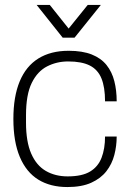

<svg xmlns="http://www.w3.org/2000/svg" viewBox="-20 -743 525 775"><path d="M252 12Q183 12 134.5 -18Q86 -48 60 -109.5Q34 -171 34 -263Q34 -353 59.5 -414.5Q85 -476 135 -507Q185 -538 257 -538Q313 -538 350.5 -523Q388 -508 410 -480.5Q432 -453 441.5 -415.5Q451 -378 451 -334H404Q404 -391 389.5 -426.5Q375 -462 342.5 -478.5Q310 -495 255 -495Q209 -495 170 -475Q131 -455 108 -408Q85 -361 85 -278V-248Q85 -171 106 -123Q127 -75 165 -53Q203 -31 253 -31Q311 -31 343.5 -50.5Q376 -70 390 -106.5Q404 -143 404 -192H451Q451 -154 441.5 -117.5Q432 -81 409.5 -52Q387 -23 348.5 -5.5Q310 12 252 12ZM128 -723H181L272 -609H242L334 -723H387L281 -591H233Z"/></svg>

Font: Archivo Thin
Style: Regular
Weight: 250
Designer: Hector Gatti
Foundry: Omnibus-Type
Version: Version 2.001